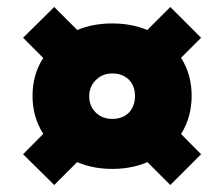

<svg xmlns="http://www.w3.org/2000/svg" viewBox="-20 -629 641 549"><path d="M301 -146Q236 -146 184.5 -173Q133 -200 103 -247.5Q73 -295 73 -355Q73 -415 102.5 -461.5Q132 -508 183.5 -535Q235 -562 301 -562Q367 -562 418.5 -535Q470 -508 499 -461.5Q528 -415 528 -355Q528 -295 499 -248Q470 -201 418.5 -173.5Q367 -146 301 -146ZM135 -100 46 -188 157 -300 246 -211ZM301 -289Q320 -289 334.5 -296.5Q349 -304 357.5 -319Q366 -334 366 -354Q366 -375 357.5 -389.5Q349 -404 334.5 -411.5Q320 -419 301 -419Q282 -419 267.5 -410.5Q253 -402 244 -387.5Q235 -373 235 -353Q235 -334 244 -319.5Q253 -305 267.5 -297Q282 -289 301 -289ZM467 -100 356 -211 444 -300 555 -188ZM157 -410 46 -521 135 -609 246 -498ZM444 -410 356 -498 467 -609 555 -521Z"/></svg>

Font: Outfit ExtraBold
Style: Regular
Weight: 800
Designer: Rodrigo Fuenzalida
Foundry: fragTYPE
Version: Version 1.100;gftools[0.9.27]